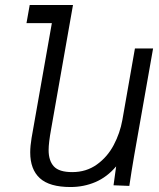

<svg xmlns="http://www.w3.org/2000/svg" viewBox="-20 -745 640 772"><path d="M101.5 -132Q101.5 -157.5 107 -190.5L188.5 -652H86.5L99.5 -725H273.5L185.5 -225.5Q175.5 -171 175.5 -141.5Q175.5 -99 196.5 -76Q217.5 -53 270.5 -53Q327 -53 369.5 -83.5Q412 -114 437.2 -161.8Q462.5 -209.5 472 -262.5L522.5 -550H595.5L519 -116.5Q509 -59 500 2.5L436.5 0L447 -76Q410.5 -33 363.8 -13Q317 7 263.5 7Q179 7 140.2 -28.5Q101.5 -64 101.5 -132Z"/></svg>

Font: JuliaMono Light
Style: Italic
Weight: 300
Italic angle: -9°
Monospace: yes
Designer: cormullion
Foundry: corm
Version: Version 0.054; ttfautohint (v1.8.4)